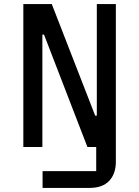

<svg xmlns="http://www.w3.org/2000/svg" viewBox="-20 -718 680 938"><path d="M94 0V-698H233L445 -153H453V-698H546V72Q546 131 513.5 165.5Q481 200 418 200H188V118H450V0H407L195 -549H187V0Z"/></svg>

Font: Writer Medium
Style: Regular
Weight: 500
Monospace: yes
Designer: Mike Abbink, Paul van der Laan, Pieter van Rosmalen
Foundry: Bold Monday
Version: Version 2.001 2020